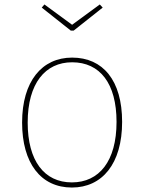

<svg xmlns="http://www.w3.org/2000/svg" viewBox="-20 -829 645 860"><path d="M427 -809 303 -718 179 -809 167 -795 297 -692H310L440 -795ZM303 -571C168 -571 79 -465 79 -280C79 -98 163 11 302 11C438 11 527 -96 527 -283C527 -469 441 -571 303 -571ZM303 -550C428 -550 502 -455 502 -283C502 -107 424 -12 302 -12C178 -12 104 -109 104 -280C104 -456 183 -550 303 -550Z"/></svg>

Font: Glow Sans SC Normal Thin
Style: Regular
Weight: 100
Designer: Ryoko NISHIZUKA (kana, bopomofo & ideographs); Paul D. Hunt (Latin, Greek & Cyrillic); Sandoll Communications, Soo-young
Version: Version 0.93